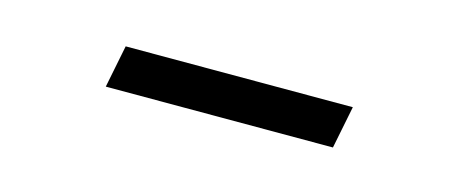

<svg xmlns="http://www.w3.org/2000/svg" viewBox="-23 -403 513 218"><g transform="rotate(15 233.5 -294.0)"><path d="M99 -269 109 -319H376L366 -269Z"/></g></svg>

Font: Savate ExtraLight
Style: Italic
Weight: 200
Italic angle: -11°
Designer: Max Esnée
Foundry: Plomb Type
Version: Version 2.000